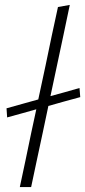

<svg xmlns="http://www.w3.org/2000/svg" viewBox="-20 -760 346 780"><path d="M60.5 0Q72 -56 83.5 -108Q94.5 -160 107 -221L127.5 -316Q99.5 -308 70.8 -300Q42 -292 9 -283L6.5 -320Q42.5 -330 74.5 -339Q106 -347.5 135.5 -356L165 -493.5Q178 -556.5 190.5 -616L215.5 -731.5L263.5 -740Q250.5 -678.5 238 -618.5Q225 -558.5 211.5 -494L185 -369.5Q212.5 -377 241.5 -385Q270.5 -393 303 -402.5L306 -365.5Q269.5 -355.5 236.5 -346.5Q203.5 -337 176.5 -329.5L153.5 -220.5Q140 -158.5 129.2 -107.2Q118.5 -56 106.5 0Z"/></svg>

Font: Heraclito ExtraLight
Style: Italic
Weight: 200
Italic angle: -12°
Designer: Kostas Bartsokas (font) & Cristiano Sobral (main changes)
Foundry: Kostas Bartsokas (font) & Cristiano Sobral (main changes)
Version: Version 1.00;July 8, 2020;FontCreator 13.0.0.2655 64-bit